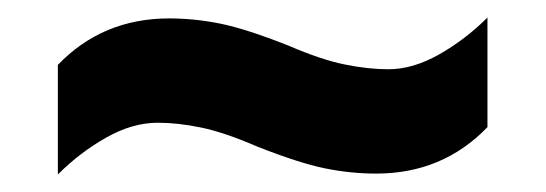

<svg xmlns="http://www.w3.org/2000/svg" viewBox="-20 -462 623 219"><path d="M273 -295Q236 -311 209.5 -316.5Q183 -322 160 -322Q131 -322 101 -305Q71 -288 46 -263V-388Q97 -441 173 -441Q202 -441 231.5 -435Q261 -429 309 -410Q346 -394 373 -388.5Q400 -383 423 -383Q451 -383 481 -400Q511 -417 536 -442V-317Q485 -264 409 -264Q380 -264 350.5 -270Q321 -276 273 -295Z"/></svg>

Font: Noto Sans Lao Looped ExtraBold
Style: Regular
Weight: 800
Designer: Mark Frömberg, Ben Mitchell
Foundry: The Fontpad Ltd
Version: Version 1.002; ttfautohint (v1.8.4.7-5d5b)